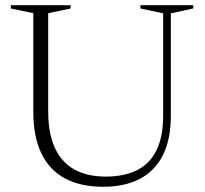

<svg xmlns="http://www.w3.org/2000/svg" viewBox="-20 -705 783 735"><path d="M604.5 -262V-654L517.5 -672.5V-685H719.5V-672.5L634 -654V-262Q634 -170.5 603 -110Q572 -49.5 514.2 -19.8Q456.5 10 375.5 10Q289.5 10 229.8 -21.5Q170 -53 138.8 -117Q107.5 -181 107.5 -277V-654.5L21.5 -672.5V-685H250.5V-672.5L164.5 -654.5V-277.5Q164.5 -197 189 -141.5Q213.5 -86 262.5 -57.5Q311.5 -29 385 -29Q456 -29 505 -53.8Q554 -78.5 579.2 -130.2Q604.5 -182 604.5 -262Z"/></svg>

Font: Newsreader 36pt Light
Style: Regular
Weight: 300
Designer: Hugues Gentile
Foundry: Production Type
Version: Version 1.003